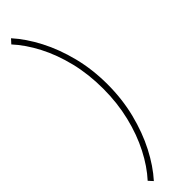

<svg xmlns="http://www.w3.org/2000/svg" viewBox="-341 -806 945 945"><g transform="rotate(-45 131.5 -333.0)"><path d="M37.1 164.1 16.6 141.6Q64 89.8 101.6 16.8Q139.2 -56.2 160.9 -145.3Q182.6 -234.4 182.6 -334Q182.6 -434.6 160.9 -522.9Q139.2 -611.3 101.6 -683.6Q64 -755.9 16.6 -807.6L37.1 -830.1Q86.4 -775.4 126.2 -699Q166 -622.6 189.5 -529.8Q212.9 -437 212.9 -334Q212.9 -231 189.5 -137.7Q166 -44.4 126.2 32.5Q86.4 109.4 37.1 164.1Z"/></g></svg>

Font: Reddit Sans Condensed ExtraLight
Style: Regular
Weight: 250
Version: Version 1.014